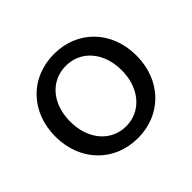

<svg xmlns="http://www.w3.org/2000/svg" viewBox="-120 -623 783 783"><g transform="rotate(-45 271.0 -231.5)"><path d="M271.5 11.7C407.2 11.7 504.9 -89.8 504.9 -231.4C504.9 -373 407.2 -473.6 271.5 -473.6C134.8 -473.6 37.1 -373 37.1 -231.4C37.1 -89.8 134.8 11.7 271.5 11.7ZM271.5 -56.6C184.6 -56.6 123 -128.9 123 -231.4C123 -335 184.6 -405.3 271.5 -405.3C357.4 -405.3 419.9 -335 419.9 -231.4C419.9 -128.9 357.4 -56.6 271.5 -56.6Z"/></g></svg>

Font: Ed Sans Neue
Style: Regular
Weight: 400
Designer: Stephen Hutchings
Version: Version 1.004;PS 001.004;hotconv 1.0.88;makeotf.lib2.5.64775